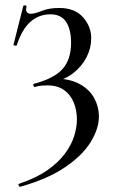

<svg xmlns="http://www.w3.org/2000/svg" viewBox="-20 -429 431 724"><path d="M57 275Q53 276 50.5 270.5Q48 265 52 264Q117 242 159 212.5Q201 183 225.5 149.5Q250 116 260 83Q270 50 270 22Q270 -13 258 -42.5Q246 -72 221.5 -89.5Q197 -107 158 -107Q147 -107 135.5 -106Q124 -105 111 -101Q108 -100 106 -106Q104 -112 108 -113Q184 -133 216 -169Q248 -205 248 -268Q248 -317 229.5 -346Q211 -375 170 -375Q127 -375 95 -347Q63 -319 43 -258Q42 -256 36 -257Q30 -258 31 -261L68 -407Q70 -410 75.5 -408.5Q81 -407 80 -405Q76 -388 82 -382.5Q88 -377 95 -377Q111 -377 138 -388Q165 -399 203 -399Q262 -399 293 -364Q324 -329 324 -285Q324 -248 306.5 -213.5Q289 -179 256.5 -153.5Q224 -128 178 -119L188 -133Q245 -132 281.5 -111.5Q318 -91 335.5 -58.5Q353 -26 353 10Q353 56 322 106.5Q291 157 225.5 201.5Q160 246 57 275Z"/></svg>

Font: Cormorant Light Medium
Style: Regular
Weight: 500
Version: Version 4.000